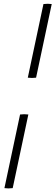

<svg xmlns="http://www.w3.org/2000/svg" viewBox="-20 -822 301 1043"><path d="M4 200 89 -200Q112 -203 134 -200L49 200Q25 203 4 200ZM131 -400 216 -800Q240 -803 261 -800L176 -400Q154 -397 131 -400Z"/></svg>

Font: Poltawski Nowy SemiBold
Style: Italic
Weight: 600
Italic angle: -12°
Version: Version 1.001;gftools[0.9.25]